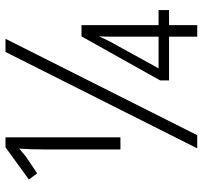

<svg xmlns="http://www.w3.org/2000/svg" viewBox="-40 -714 754 715"><g transform="rotate(-90 337.5 -357.0)"><path d="M142 0H191L550 -714H501ZM138 -286H183V-714H146L26 -627L49 -596L114 -640C120 -646 130 -653 141 -663C139 -635 138 -600 138 -571ZM558 0H601V-105H657V-144H601V-431H559L395 -138V-105H558ZM440 -144 538 -322C548 -341 554 -354 559 -366C558 -350 558 -333 558 -302V-144Z"/></g></svg>

Font: Noto Sans UI Condensed Light
Style: Regular
Weight: 300
Width: 3
Designer: Monotype Design Team
Foundry: Monotype Imaging Inc.
Version: Version 1.901